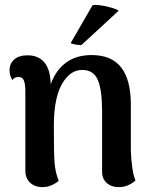

<svg xmlns="http://www.w3.org/2000/svg" viewBox="-20 -754 623 788"><path d="M536 -13Q505 14 467 14Q437 14 418 -3Q399 -20 399 -49V-307Q398 -389 380.5 -428Q363 -467 317 -467Q267 -467 234 -408.5Q201 -350 201 -237Q201 -123 204 -85Q207 -47 221 -12Q210 -2 192.5 6Q175 14 154 14Q123 14 103.5 -4.5Q84 -23 84 -54V-386Q83 -414 77 -426Q71 -438 57 -438Q38 -438 31 -425Q19 -445 19 -465Q19 -493 38.5 -510Q58 -527 93 -527Q138 -527 162.5 -497.5Q187 -468 188 -408Q209 -466 251 -497Q293 -528 356 -528Q438 -528 477.5 -477Q517 -426 517 -325V-136Q520 -53 536 -13ZM314 -569Q302 -569 288.5 -571.5Q275 -574 270 -577L360 -733Q381 -736 419.5 -727Q458 -718 467 -710Z"/></svg>

Font: Arima Madurai ExtraBold
Style: Regular
Weight: 800
Designer: Joana Correia and Natanael Gama
Foundry: NDISCOVER
Version: Version 1.020